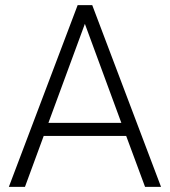

<svg xmlns="http://www.w3.org/2000/svg" viewBox="-20 -731 665 751"><path d="M473.6 -199.2H150.9L77.6 0H14.6L283.7 -710.9H340.8L609.9 0H547.4ZM169.4 -250.5H454.6L312 -637.7Z"/></svg>

Font: Roboto Light
Style: Regular
Weight: 300
Designer: Google
Version: Version 2.134; 2016; ttfautohint (v1.6)